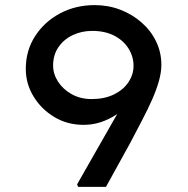

<svg xmlns="http://www.w3.org/2000/svg" viewBox="-20 -732 735 752"><path d="M286 0 282 -10 534 -452 531 -375Q509 -347 484 -322.5Q459 -298 431.5 -280.5Q404 -263 373 -253Q342 -243 307 -243Q244 -243 193 -273.5Q142 -304 111.5 -354Q81 -404 81 -462Q81 -534 117.5 -590.5Q154 -647 215 -679.5Q276 -712 351 -712Q404 -712 451 -694Q498 -676 534.5 -644Q571 -612 591.5 -569.5Q612 -527 612 -478Q612 -449 602.5 -415Q593 -381 576 -342.5Q559 -304 537 -262Q515 -220 491 -174L395 0ZM339 -344Q389 -344 426 -362Q463 -380 483 -410Q503 -440 503 -474Q503 -511 483 -542.5Q463 -574 427 -592.5Q391 -611 341 -611Q300 -611 265 -594.5Q230 -578 209 -547.5Q188 -517 188 -475Q188 -442 207.5 -412Q227 -382 261 -363Q295 -344 339 -344Z"/></svg>

Font: Lexend Mega
Style: Regular
Weight: 400
Designer: Bonnie Shaver-Troup, Thomas Jockin
Foundry: Lexend
Version: Version 1.007